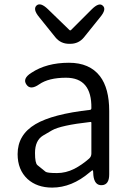

<svg xmlns="http://www.w3.org/2000/svg" viewBox="-20 -839 599 872"><path d="M217 13Q148 13 105 -26Q60 -68 60 -139Q60 -227 141 -275Q219 -321 389 -340Q395 -341 395 -348Q397 -486 280 -486Q201 -486 158 -456Q118 -428 100 -455Q81 -482 122 -508Q191 -554 293 -554Q387 -554 434 -493Q476 -438 476 -335V-47Q476 0 443 2Q409 4 404 -43L403 -60Q402 -66 400.5 -66Q399 -66 387 -56Q306 13 217 13ZM239 -53Q279 -53 317 -72Q352 -90 385 -119Q395 -128 395 -142V-281Q395 -286 390 -285Q256 -270 216 -247Q195 -235 175 -223Q139 -201 139 -144Q139 -98 150 -89Q168 -74 187 -59Q195 -53 239 -53ZM294 -640Q256 -640 232 -669L158 -761Q128 -797 146 -814Q164 -830 198 -797L295 -703Q299 -699 303 -703L396 -796Q430 -830 447 -813Q465 -797 435 -761L361 -669Q337 -640 299 -640Z"/></svg>

Font: Resource Han Rounded JP Normal
Style: Regular
Weight: 350
Designer: Cyano Hao (round all glyphs); Ryoko NISHIZUKA 西塚涼子 (kana, bopomofo & ideographs); Paul D. Hunt (Latin, Greek & Cyrillic)
Foundry: Cyano Hao
Version: 0.990